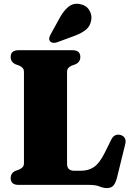

<svg xmlns="http://www.w3.org/2000/svg" viewBox="-20 -961 680 998"><path d="M372.5 -627 353 -620Q341 -614.5 334.8 -607.2Q328.5 -600 328.5 -586V-111.5Q328.5 -90.5 338.2 -82Q348 -73.5 366 -73.5H401Q439.5 -73.5 468 -92.5Q496.5 -111.5 524 -166L558 -234.5Q573.5 -267.5 606 -259.5Q621.5 -255.5 628.8 -242.8Q636 -230 630.5 -210L588 -37Q580.5 -9 569.2 3.8Q558 16.5 536 16.5Q517 16.5 497 8.2Q477 0 444 0H76.5Q35.5 0 35.5 -35Q35.5 -61.5 60.5 -73L80 -80Q92 -85.5 98.2 -92.8Q104.5 -100 104.5 -114V-586Q104.5 -600 98.2 -607.2Q92 -614.5 80 -620L60.5 -627Q35.5 -638.5 35.5 -665Q35.5 -700 76.5 -700H356.5Q397.5 -700 397.5 -665Q397.5 -638.5 372.5 -627ZM292 -871Q312.5 -907.5 337.5 -927Q362.5 -946.5 397 -939.5Q429 -933.5 444.2 -907.8Q459.5 -882 454 -856Q449 -825 427.2 -807Q405.5 -789 368.5 -775L277.5 -741.5Q267.5 -737.5 256.8 -738.5Q246 -739.5 240 -747Q234 -755 236 -764Q238 -773 243.5 -783Z"/></svg>

Font: Fraunces 72pt S050 Black
Style: Regular
Weight: 900
Version: Version 1.000; ttfautohint (v1.8.3)